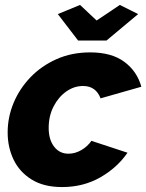

<svg xmlns="http://www.w3.org/2000/svg" viewBox="-20 -747 592 777"><path d="M231 10Q157 10 108 -20.5Q59 -51 35 -101Q11 -151 11 -211Q11 -273 35 -330.5Q59 -388 103 -434Q147 -480 208.5 -507.5Q270 -535 345 -535Q432 -535 483.5 -496.5Q535 -458 552 -396L387 -349Q368 -399 316 -399Q280 -399 248.5 -377Q217 -355 197 -316.5Q177 -278 177 -229Q177 -182 199 -153.5Q221 -125 257 -125Q284 -125 309 -139.5Q334 -154 350 -177L496 -129Q454 -68 385.5 -29Q317 10 231 10ZM214 -690 304 -727 371 -664 465 -727 539 -690 411 -583H296Z"/></svg>

Font: Raleway ExtraBold
Style: Italic
Weight: 800
Italic angle: -12°
Designer: Matt McInerney, Pablo Impallari, Rodrigo Fuenzalida
Foundry: Matt McInerney, Pablo Impallari, Rodrigo Fuenzalida
Version: Version 4.026